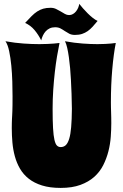

<svg xmlns="http://www.w3.org/2000/svg" viewBox="-20 -923 626 978"><path d="M569.8 -704.1Q558.6 -647.9 551.8 -569.3Q544.9 -490.7 544.9 -400.9Q544.9 -388.2 545.2 -376.2Q545.4 -364.3 545.9 -351.6Q546.4 -338.9 546.6 -325.2Q546.9 -311.5 546.9 -295.9Q546.9 -263.2 544.2 -226.1Q541.5 -189 532.2 -152.3Q522.9 -115.7 505.9 -81.8Q488.8 -47.9 460.2 -22.2Q431.6 3.4 389.6 18.8Q347.7 34.2 289.1 34.2Q233.9 34.2 194.1 21.7Q154.3 9.3 126.7 -12.5Q99.1 -34.2 82 -63.5Q64.9 -92.8 55.7 -126.7Q46.4 -160.6 43.2 -197.3Q40 -233.9 40 -270Q40 -286.1 40.3 -297.1Q40.5 -308.1 41 -317.1Q41.5 -326.2 42 -335.4Q42.5 -344.7 43 -357.4Q43.5 -370.1 43.7 -388.2Q43.9 -406.2 43.9 -433.1Q43.9 -465.8 42.7 -507.3Q41.5 -548.8 37.6 -589.1Q33.7 -629.4 26.6 -662.8Q19.5 -696.3 7.8 -712.9Q57.1 -704.1 100.3 -701.2Q143.6 -698.2 180.2 -698.2Q203.6 -698.2 222.7 -699.2Q241.7 -700.2 255.4 -701.2Q271.5 -702.6 283.2 -704.1Q276.9 -673.8 270.5 -636.2Q264.2 -598.6 259.3 -555.7Q254.4 -512.7 251.2 -465.3Q248 -418 248 -369.1Q248 -308.1 250.2 -270Q252.4 -231.9 257.3 -210.7Q262.2 -189.5 270 -181.6Q277.8 -173.8 289.1 -173.8Q304.2 -173.8 314.7 -183.3Q325.2 -192.9 332.3 -215.6Q339.4 -238.3 342.5 -275.4Q345.7 -312.5 346.2 -368.2Q345.2 -447.8 341.3 -516.6Q339.8 -545.9 337.2 -575.7Q334.5 -605.5 330.8 -631.8Q327.1 -658.2 322.3 -679.4Q317.4 -700.7 311 -712.9Q359.9 -704.1 401.4 -701.2Q442.9 -698.2 476.1 -698.2Q498 -698.2 515.4 -699.2Q532.7 -700.2 544.9 -701.2Q559.1 -702.6 569.8 -704.1ZM477.1 -816.4Q463.9 -800.3 451.9 -787.1Q439.9 -773.9 426.8 -764.6Q413.6 -755.4 397.9 -750.2Q382.3 -745.1 361.8 -745.1Q344.7 -745.1 333 -751.2Q321.3 -757.3 310.5 -764.6Q299.8 -772 288.3 -778.1Q276.9 -784.2 260.7 -784.2Q245.1 -784.2 233.2 -778.6Q221.2 -772.9 212.6 -763.4Q204.1 -753.9 198.5 -741.9Q192.9 -730 189.9 -717.3Q175.8 -746.1 155.8 -770Q135.7 -793.9 107.9 -806.2Q126 -825.7 140.4 -840.3Q154.8 -855 169.4 -864.5Q184.1 -874 200.2 -878.7Q216.3 -883.3 237.8 -883.3Q252.9 -883.3 265.4 -877.4Q277.8 -871.6 289.1 -864.7Q300.3 -857.9 310.5 -852.1Q320.8 -846.2 332 -846.2Q342.8 -846.2 351.8 -851.6Q360.8 -856.9 367.4 -865.2Q374 -873.5 378.2 -883.5Q382.3 -893.6 383.8 -903.3Q391.6 -893.1 402.8 -880.4Q414.1 -867.7 426.5 -855.2Q439 -842.8 452.1 -832.3Q465.3 -821.8 477.1 -816.4Z"/></svg>

Font: Spicy Rice
Style: Regular
Weight: 400
Version: Version 1.000